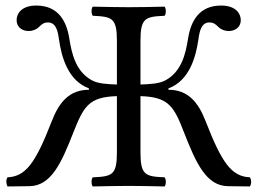

<svg xmlns="http://www.w3.org/2000/svg" viewBox="-20 -671 929 693"><path d="M487 -122V-324C589 -321 608 -287 645 -191C688 -81 725 0 803 1L882 2C888 -8 888 -21 882 -31C816 -34 781 -82 722 -234C695 -304 657 -347 588 -347V-352C664 -380 687 -466 696 -528C700 -557 706 -590 736 -590C749 -590 757 -585 768 -574C778 -564 792 -559 805 -559C826 -559 849 -570 849 -599C849 -622 831 -651 778 -651C699 -651 669 -595 659 -533C650 -477 636 -413 577 -381C556 -369 520 -367 487 -366V-523C487 -606 504 -611 574 -614C580 -620 580 -641 574 -647C530 -646 483 -645 444 -645C411 -645 362 -646 315 -647C309 -641 309 -620 315 -614C385 -611 402 -606 402 -523V-366C369 -367 333 -369 312 -381C253 -413 239 -477 230 -533C220 -595 190 -651 111 -651C58 -651 40 -622 40 -599C40 -570 63 -559 84 -559C97 -559 111 -564 121 -574C132 -585 140 -590 153 -590C183 -590 189 -557 193 -528C202 -466 225 -380 301 -352V-347C232 -347 194 -304 167 -234C108 -82 73 -34 7 -31C1 -21 2 -8 7 2L86 1C164 0 201 -81 244 -191C282 -287 300 -321 402 -324V-122C402 -39 385 -34 315 -31C309 -25 309 -4 315 2C360 1 409 0 445 0C481 0 529 1 574 2C580 -4 580 -25 574 -31C504 -34 487 -39 487 -122Z"/></svg>

Font: Libertinus Math
Style: Regular
Weight: 400
Designer: Philipp H. Poll, Khaled Hosny
Foundry: Caleb Maclennan
Version: Version 7.050;RELEASE